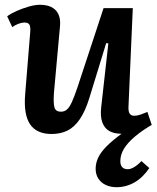

<svg xmlns="http://www.w3.org/2000/svg" viewBox="-20 -545 657 801"><path d="M10 -477Q26 -489 50 -499.5Q74 -510 100 -517.5Q126 -525 146 -525Q192 -525 213.5 -501Q235 -477 230 -432L205 -157Q202 -113 207.5 -96Q213 -79 234 -79Q248 -79 258.5 -87.5Q269 -96 279.5 -118.5Q290 -141 304 -183L412 -511H534L516 -100Q515 -80 521 -71Q527 -62 540 -62Q552 -62 566.5 -67Q581 -72 595 -78L613 -24Q572 0 542.5 25Q513 50 497.5 75Q482 100 482 128Q482 144 490 152.5Q498 161 513 161Q525 161 540 152Q555 143 570 127L603 156Q576 196 541 216Q506 236 466 236Q442 236 422 227Q402 218 390.5 200.5Q379 183 379 159Q379 135 390 112Q401 89 425 65Q449 41 487 13Q455 13 435 1Q415 -11 406.5 -35.5Q398 -60 402 -96L432 -364L423 -365L353 -137Q336 -82 313.5 -48.5Q291 -15 262 -0.5Q233 14 195 14Q133 14 105.5 -26.5Q78 -67 85 -152L106 -410Q108 -434 102.5 -442.5Q97 -451 82 -451Q71 -451 57.5 -446Q44 -441 31 -432Z"/></svg>

Font: Literata 18pt SemiBold
Style: Italic
Weight: 600
Italic angle: -2°
Designer: Latin by Veronika Burian and Jose Scaglione. Greek by Irene Vlachou. Cyrillic by Vera Evstafieva
Foundry: TypeTogether
Version: Version 3.103;gftools[0.9.29]